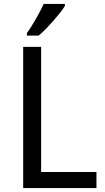

<svg xmlns="http://www.w3.org/2000/svg" viewBox="-20 -951 531 971"><path d="M97.2 0V-713.9H188V-81.1H467.8V0ZM116.2 -784.2Q127 -798.3 138.4 -816.9Q149.9 -835.4 161.4 -855.2Q172.9 -875 183.1 -894.8Q193.4 -914.6 201.2 -931.2H308.1V-920.9Q300.3 -907.7 284.9 -887.9Q269.5 -868.2 250.7 -846.7Q231.9 -825.2 212.2 -804.9Q192.4 -784.7 175.3 -771H116.2Z"/></svg>

Font: Droid Sans
Style: Regular
Weight: 400
Foundry: Ascender Corporation
Version: Version 1.00 build 114